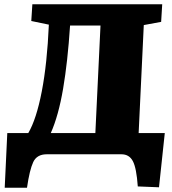

<svg xmlns="http://www.w3.org/2000/svg" viewBox="-20 -720 804 896"><path d="M2 156 14 -99H112Q150 -164 175 -293.5Q200 -423 208 -605L126 -622L131 -700H737L732 -618L651 -603L627 -99H749L722 154L623 150Q617 64 600 32Q583 0 547 0H198Q152 0 135 36.5Q118 73 106 156ZM217 -99H425L449 -601H307Q296 -432 274.5 -306Q253 -180 217 -99Z"/></svg>

Font: Literata 12pt ExtraBold
Style: Italic
Weight: 800
Italic angle: -2°
Designer: Latin by Veronika Burian and Jose Scaglione. Greek by Irene Vlachou. Cyrillic by Vera Evstafieva
Foundry: TypeTogether
Version: Version 3.002